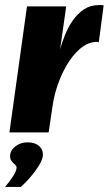

<svg xmlns="http://www.w3.org/2000/svg" viewBox="-46 -520 427 754"><path d="M-9 0 60 -495H214L190 -326Q197 -352 209 -382Q221 -412 239.5 -439Q258 -466 283.5 -483Q309 -500 342 -500Q346 -500 352 -500Q358 -500 361 -499L342 -354Q340 -355 335.5 -355.5Q331 -356 326 -355Q302 -353 280 -337.5Q258 -322 238.5 -297Q219 -272 203 -240Q187 -208 176 -172.5Q165 -137 160 -101L145 0ZM-26 214Q-6 190 6 171Q18 152 19 140Q20 132 12.5 126Q5 120 -1.5 111Q-8 102 -6 87Q-4 69 15.5 54Q35 39 63 39Q92 39 108.5 54.5Q125 70 122 94Q120 109 106 131.5Q92 154 73 176Q54 198 36 214Z"/></svg>

Font: Alumni Sans Black
Style: Italic
Weight: 900
Italic angle: -8°
Version: Version 1.016